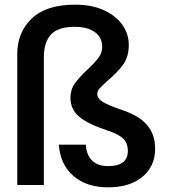

<svg xmlns="http://www.w3.org/2000/svg" viewBox="-20 -793 739 823"><path d="M54 -562Q54 -654 116 -713.5Q178 -773 302 -773Q375 -773 427 -748.5Q479 -724 505.5 -685Q532 -646 532 -601Q532 -549 507.5 -515.5Q483 -482 441 -447Q418 -426 407.5 -414.5Q397 -403 397 -390Q397 -372 418.5 -357.5Q440 -343 502 -322Q577 -297 611 -256.5Q645 -216 645 -155Q645 -81 591 -35.5Q537 10 443 10Q352 10 295.5 -38Q239 -86 232 -173H348Q350 -130 374 -105.5Q398 -81 443 -81Q528 -81 528 -146Q528 -179 508.5 -198.5Q489 -218 437 -235Q355 -262 318.5 -293.5Q282 -325 282 -374Q282 -409 300.5 -435Q319 -461 356 -496Q388 -526 403 -546.5Q418 -567 418 -592Q418 -633 386.5 -655.5Q355 -678 300 -678Q229 -678 198.5 -645Q168 -612 168 -547V0H54Z"/></svg>

Font: Poppins Cyr Med
Style: Regular
Weight: 500
Designer: Ninad Kale (Devanagari), Jonny Pinhorn (Latin)
Foundry: Indian Type Foundry
Version: 4.004